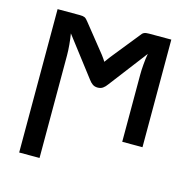

<svg xmlns="http://www.w3.org/2000/svg" viewBox="-101 -610 872 879"><g transform="rotate(15 335.0 -170.0)"><path d="M604.5 -510V0H508.5V-316.5Q508.5 -327.5 509 -340.5Q509.5 -353.5 510.8 -367Q512 -380.5 513.5 -393.8Q515 -407 517.5 -419L378.5 -237Q370 -225 360 -217.8Q350 -210.5 335 -210.5Q320.5 -210.5 310.5 -217.8Q300.5 -225 292 -237L153 -418.5Q157 -394.5 159.5 -366.8Q162 -339 162 -316.5V169.5H65.5V-510H171.5Q186.5 -510 194 -506.5Q201.5 -503 211 -490.5L315.5 -360Q321 -352.5 325.8 -345.8Q330.5 -339 334.5 -332.5Q339 -338.5 344 -345.5Q349 -352.5 355.5 -361L459.5 -490.5Q464 -497 467.8 -500.8Q471.5 -504.5 476 -506.5Q480.5 -508.5 486 -509.2Q491.5 -510 499 -510Z"/></g></svg>

Font: Lato 2
Style: Regular
Weight: 600
Designer: Lukasz Dziedzic with Adam Twardoch and Botio Nikoltchev
Foundry: tyPoland Lukasz Dziedzic
Version: Version 2.015; 2015-08-06; http://www.latofonts.com/